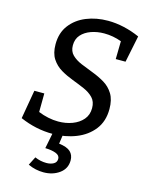

<svg xmlns="http://www.w3.org/2000/svg" viewBox="-138 -794 858 1118"><g transform="rotate(15 291.5 -235.0)"><path d="M229 10Q128 10 32 -32L62 -205H122L121 -93Q150 -81 181 -74.5Q212 -68 242 -68Q287 -68 326 -82.5Q365 -97 389 -125Q413 -153 413 -194Q413 -233 391 -256Q369 -279 334.5 -294Q300 -309 261.5 -323.5Q223 -338 189 -358Q155 -378 133 -411.5Q111 -445 111 -499Q111 -568 147 -615Q183 -662 242 -686Q301 -710 372 -710Q419 -710 468 -699Q517 -688 564 -667L531 -506H472L474 -614Q423 -633 369 -633Q327 -633 290.5 -620Q254 -607 232 -582Q210 -557 210 -519Q210 -483 232 -461.5Q254 -440 288.5 -425.5Q323 -411 361.5 -396.5Q400 -382 434.5 -361.5Q469 -341 490.5 -306Q512 -271 512 -215Q512 -141 473 -91Q434 -41 369.5 -15.5Q305 10 229 10ZM235 240Q212 240 188.5 235Q165 230 142 219L168 168Q202 183 238 183Q263 183 281 173Q299 163 299 142Q299 121 274 111.5Q249 102 210 101L230 0H289L281 55Q330 61 350.5 80.5Q371 100 371 132Q371 182 331 211Q291 240 235 240Z"/></g></svg>

Font: Bitter Medium
Style: Italic
Weight: 500
Italic angle: -9°
Designer: Sol Matas, and Bitter project Authors
Foundry: Sol Matas
Version: Version 2.001